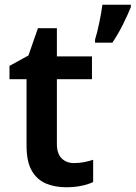

<svg xmlns="http://www.w3.org/2000/svg" viewBox="-20 -780 572 810"><path d="M292 -92Q314 -92 335 -96Q356 -100 373 -106V-12Q352 -2 323 4Q294 10 259 10Q212 10 174.5 -5.5Q137 -21 114.5 -59Q92 -97 92 -166V-446H20V-502L100 -546L140 -661H220V-542H368V-446H220V-172Q220 -132 240 -112Q260 -92 292 -92ZM532 -750Q520 -720 499.5 -678.5Q479 -637 454 -600H381V-613Q390 -642 399 -685Q408 -728 412 -760H532Z"/></svg>

Font: Noto Sans Lao Looped SemiBold
Style: Regular
Weight: 600
Designer: Mark Frömberg, Ben Mitchell
Foundry: The Fontpad Ltd
Version: Version 1.002; ttfautohint (v1.8.4.7-5d5b)